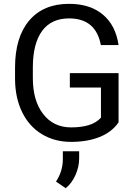

<svg xmlns="http://www.w3.org/2000/svg" viewBox="-20 -741 721 1016"><path d="M607.4 -93.3Q571.3 -41.5 506.6 -15.9Q441.9 9.8 356 9.8Q269 9.8 201.7 -31Q134.3 -71.8 97.4 -147Q60.5 -222.2 59.6 -321.3V-383.3Q59.6 -543.9 134.5 -632.3Q209.5 -720.7 345.2 -720.7Q456.5 -720.7 524.4 -663.8Q592.3 -606.9 607.4 -502.4H513.7Q487.3 -643.6 345.7 -643.6Q251.5 -643.6 202.9 -577.4Q154.3 -511.2 153.8 -385.7V-327.6Q153.8 -208 208.5 -137.5Q263.2 -66.9 356.4 -66.9Q409.2 -66.9 448.7 -78.6Q488.3 -90.3 514.2 -118.2V-277.8H349.6V-354H607.4ZM327.6 254.9 276.4 219.7Q311.5 166.5 312.5 104.5V59.6H398.9V96.7Q398.9 141.1 379.6 184.8Q360.4 228.5 327.6 254.9Z"/></svg>

Font: APIMedia Roboto
Style: Regular
Weight: 400
Designer: Google
Version: Version 2.137; 2017